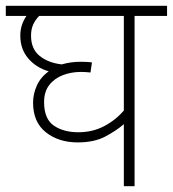

<svg xmlns="http://www.w3.org/2000/svg" viewBox="-20 -642 596 662"><path d="M556 -587H444V0H407V-214Q382 -192 343.5 -171.5Q305 -151 248 -151Q182 -151 138 -186Q94 -221 94 -288Q94 -318 107 -347Q120 -376 148 -396Q104 -409 77 -441Q50 -473 50 -519Q50 -539 55.5 -555.5Q61 -572 71 -587H0V-622H556ZM132 -290Q132 -232 165.5 -209Q199 -186 250 -186Q299 -186 339 -207Q379 -228 407 -261V-587H115Q102 -574 94.5 -557.5Q87 -541 87 -519Q87 -473 117 -449Q147 -425 193 -420Q224 -429 258 -429Q268 -429 278.5 -428.5Q289 -428 297 -427L292 -392Q275 -394 259 -394Q226 -394 197 -383Q168 -372 150 -349Q132 -326 132 -290Z"/></svg>

Font: Noto Sans ExtraLight
Style: Regular
Weight: 200
Designer: Monotype Design Team
Foundry: Monotype Imaging Inc.
Version: Version 2.007